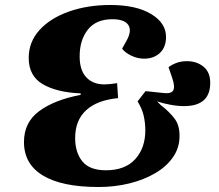

<svg xmlns="http://www.w3.org/2000/svg" viewBox="-20 -735 878 769"><path d="M375 14Q228 14 152 -32Q76 -78 76 -166Q76 -245 137 -290Q198 -335 303 -355V-361Q207 -365 151 -398Q95 -431 95 -503Q95 -567 138 -614.5Q181 -662 255.5 -688.5Q330 -715 422 -715Q525 -715 585 -679Q645 -643 645 -587Q645 -546 620.5 -523Q596 -500 557 -500Q531 -500 506 -512Q481 -524 469 -540L488 -574Q509 -613 493.5 -635.5Q478 -658 430 -658Q365 -658 332 -616.5Q299 -575 299 -509Q299 -454 325.5 -425.5Q352 -397 398 -397Q419 -397 449 -402L453 -342Q369 -334 325 -293.5Q281 -253 281 -182Q281 -124 310 -88.5Q339 -53 404 -53Q481 -53 521.5 -97.5Q562 -142 562 -213Q562 -243 555.5 -271.5Q549 -300 531 -329L563 -370L630 -363Q665 -358 673.5 -372.5Q682 -387 670 -422L655 -466Q670 -477 688 -483.5Q706 -490 729 -490Q768 -490 795 -468Q822 -446 822 -403Q822 -310 717 -310Q692 -310 662 -315.5Q632 -321 609 -329L623 -315Q659 -287 679.5 -259.5Q700 -232 699 -189Q699 -143 673 -105.5Q647 -68 602 -41.5Q557 -15 498.5 -0.5Q440 14 375 14Z"/></svg>

Font: Literata 36pt ExtraBold
Style: Italic
Weight: 800
Italic angle: -2°
Designer: Latin by Veronika Burian and Jose Scaglione. Greek by Irene Vlachou. Cyrillic by Vera Evstafieva
Foundry: TypeTogether
Version: Version 3.002